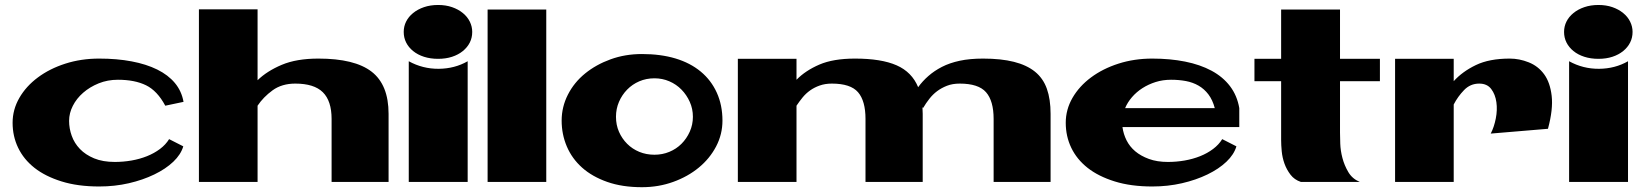

<svg xmlns="http://www.w3.org/2000/svg" viewBox="-20 -739 6684 780"><path d="M651.4 -309.6Q619.1 -370.1 573.2 -392.6Q527.3 -415 459 -415Q417 -415 380.9 -400.4Q344.7 -385.7 317.9 -362.3Q291 -338.9 275.9 -309.1Q260.7 -279.3 260.7 -248Q260.7 -216.8 271.5 -187Q282.2 -157.2 304.7 -133.8Q327.1 -110.4 362.3 -95.7Q397.5 -81.1 446.3 -81.1Q480.5 -81.1 514.2 -86.9Q547.9 -92.8 577.1 -104.5Q606.4 -116.2 629.9 -133.8Q653.3 -151.4 667 -173.8L724.6 -144.5Q714.8 -111.3 684.1 -82Q653.3 -52.7 606.9 -30.3Q560.5 -7.8 503.4 5.4Q446.3 18.6 382.8 18.6Q295.9 18.6 230 -2Q164.1 -22.5 120.1 -57.1Q76.2 -91.8 53.7 -138.7Q31.2 -185.5 31.2 -240.2Q31.2 -293.9 58.6 -341.3Q85.9 -388.7 133.8 -424.3Q181.6 -460 245.6 -480.5Q309.6 -501 382.8 -501Q455.1 -501 514.6 -489.7Q574.2 -478.5 618.7 -456.5Q663.1 -434.6 690.4 -401.9Q717.8 -369.1 725.6 -325.2Z M788.1 -701.2H1026.4V-413.1Q1064.5 -450.2 1124.5 -475.6Q1184.6 -501 1273.4 -501Q1420.9 -501 1489.7 -447.8Q1558.6 -394.5 1558.6 -276.4V0H1327.1V-255.9Q1327.1 -329.1 1291.5 -364.3Q1255.9 -399.4 1179.7 -399.4Q1125 -399.4 1087.4 -372.1Q1049.8 -344.7 1026.4 -309.6V0H788.1Z M1640.6 -490.2Q1697.3 -459 1762.2 -459.5Q1827.1 -460 1879.9 -490.2V0H1640.6ZM1620.1 -609.4Q1620.1 -631.8 1629.9 -651.4Q1639.6 -670.9 1658.2 -686Q1676.8 -701.2 1702.6 -710Q1728.5 -718.8 1759.8 -718.8Q1791 -718.8 1816.4 -710Q1841.8 -701.2 1860.4 -686Q1878.9 -670.9 1888.7 -650.9Q1898.4 -630.9 1898.4 -609.4Q1898.4 -585.9 1888.7 -566.4Q1878.9 -546.9 1860.4 -531.7Q1841.8 -516.6 1816.4 -508.3Q1791 -500 1759.8 -500Q1728.5 -500 1702.6 -508.3Q1676.8 -516.6 1658.2 -531.7Q1639.6 -546.9 1629.9 -566.4Q1620.1 -585.9 1620.1 -609.4Z M1960.9 -700.2H2199.2V0H1960.9Z M2587.9 -519.5Q2664.1 -519.5 2724.1 -501.5Q2784.2 -483.4 2826.7 -448.2Q2869.1 -413.1 2892.1 -362.3Q2915 -311.5 2915 -249Q2915 -193.4 2889.2 -144Q2863.3 -94.7 2818.8 -58.1Q2774.4 -21.5 2714.8 0Q2655.3 21.5 2587.9 21.5Q2507.8 21.5 2446.8 0Q2385.7 -21.5 2344.7 -58.1Q2303.7 -94.7 2282.7 -144Q2261.7 -193.4 2261.7 -249Q2261.7 -304.7 2287.1 -354.5Q2312.5 -404.3 2356.9 -440.4Q2401.4 -476.6 2460.4 -498Q2519.5 -519.5 2587.9 -519.5ZM2638.7 -110.4Q2670.9 -110.4 2699.2 -122.1Q2727.5 -133.8 2748.5 -154.8Q2769.5 -175.8 2782.2 -204.1Q2794.9 -232.4 2794.9 -264.6Q2794.9 -296.9 2782.2 -325.2Q2769.5 -353.5 2748.5 -375Q2727.5 -396.5 2699.2 -408.7Q2670.9 -420.9 2638.7 -420.9Q2605.5 -420.9 2577.1 -408.7Q2548.8 -396.5 2527.8 -375Q2506.8 -353.5 2494.6 -325.2Q2482.4 -296.9 2482.4 -264.6Q2482.4 -231.4 2494.6 -203.6Q2506.8 -175.8 2527.8 -154.8Q2548.8 -133.8 2577.1 -122.1Q2605.5 -110.4 2638.7 -110.4Z M2977.5 -500H3215.8V-415Q3252 -452.1 3308.6 -476.6Q3365.2 -501 3453.1 -501Q3560.5 -501 3622.6 -473.6Q3684.6 -446.3 3710 -384.8Q3727.5 -409.2 3751.5 -430.2Q3775.4 -451.2 3806.6 -467.3Q3837.9 -483.4 3878.9 -492.2Q3919.9 -501 3973.6 -501Q4046.9 -501 4099.1 -487.8Q4151.4 -474.6 4184.6 -447.8Q4217.8 -420.9 4232.9 -378.4Q4248 -335.9 4248 -276.4V0H4016.6V-255.9Q4016.6 -329.1 3985.8 -364.3Q3955.1 -399.4 3878.9 -399.4Q3849.6 -399.4 3827.1 -390.6Q3804.7 -381.8 3787.1 -368.7Q3769.5 -355.5 3755.4 -337.4Q3741.2 -319.3 3730.5 -300.8L3727.5 -302.7Q3727.5 -295.9 3728 -289.6Q3728.5 -283.2 3728.5 -276.4V0H3496.1V-255.9Q3496.1 -329.1 3465.8 -364.3Q3435.5 -399.4 3359.4 -399.4Q3332 -399.4 3310.1 -391.6Q3288.1 -383.8 3271 -371.6Q3253.9 -359.4 3240.7 -343.3Q3227.5 -327.1 3215.8 -309.6V0H2977.5Z M4724.6 -81.1Q4758.8 -81.1 4792.5 -86.9Q4826.2 -92.8 4855.5 -104.5Q4884.8 -116.2 4908.2 -133.8Q4931.6 -151.4 4945.3 -173.8L5002.9 -144.5Q4993.2 -111.3 4962.4 -82Q4931.6 -52.7 4885.3 -30.3Q4838.9 -7.8 4781.7 5.4Q4724.6 18.6 4661.1 18.6Q4574.2 18.6 4508.3 -2Q4442.4 -22.5 4398.4 -57.1Q4354.5 -91.8 4332 -138.7Q4309.6 -185.5 4309.6 -240.2Q4309.6 -293.9 4336.9 -341.3Q4364.3 -388.7 4412.1 -424.3Q4460 -460 4523.9 -480.5Q4587.9 -501 4661.1 -501Q4733.4 -501 4794.4 -488.8Q4855.5 -476.6 4901.9 -451.7Q4948.2 -426.8 4977.1 -388.7Q5005.9 -350.6 5014.6 -299.8V-222.7H4540Q4543.9 -194.3 4556.6 -168.9Q4569.3 -143.6 4591.8 -124.5Q4614.3 -105.5 4647.5 -93.3Q4680.7 -81.1 4724.6 -81.1ZM4737.3 -415Q4704.1 -415 4674.8 -405.8Q4645.5 -396.5 4621.1 -380.9Q4596.7 -365.2 4578.6 -344.2Q4560.5 -323.2 4550.8 -299.8H4915Q4906.2 -333 4889.2 -355.5Q4872.1 -377.9 4849.1 -391.1Q4826.2 -404.3 4797.9 -409.7Q4769.5 -415 4737.3 -415Z M5076.2 -500H5184.6V-700.2H5423.8V-500H5585.9V-409.2H5423.8V-200.2Q5423.8 -183.6 5424.8 -155.3Q5425.8 -127 5433.6 -97.2Q5441.4 -67.4 5457.5 -40Q5473.6 -12.7 5503.9 0H5264.6Q5238.3 -8.8 5222.7 -29.3Q5207 -49.8 5198.2 -74.2Q5189.5 -98.6 5187 -124.5Q5184.6 -150.4 5184.6 -169.9V-409.2H5076.2Z M5647.5 -500H5885.7V-409.2Q5920.9 -448.2 5975.6 -474.6Q6030.3 -501 6113.3 -501Q6152.3 -501 6190.4 -485.8Q6228.5 -470.7 6252.9 -437.5Q6277.3 -404.3 6283.7 -349.6Q6290 -294.9 6268.6 -215.8L6036.1 -196.3Q6049.8 -222.7 6056.6 -257.3Q6063.5 -292 6059.1 -323.7Q6054.7 -355.5 6038.1 -377.4Q6021.5 -399.4 5989.3 -399.4Q5953.1 -399.4 5927.7 -373Q5902.3 -346.7 5885.7 -314.5V0H5647.5Z M6354.5 -490.2Q6411.1 -459 6476.1 -459.5Q6541 -460 6593.8 -490.2V0H6354.5ZM6334 -609.4Q6334 -631.8 6343.8 -651.4Q6353.5 -670.9 6372.1 -686Q6390.6 -701.2 6416.5 -710Q6442.4 -718.8 6473.6 -718.8Q6504.9 -718.8 6530.3 -710Q6555.7 -701.2 6574.2 -686Q6592.8 -670.9 6602.5 -650.9Q6612.3 -630.9 6612.3 -609.4Q6612.3 -585.9 6602.5 -566.4Q6592.8 -546.9 6574.2 -531.7Q6555.7 -516.6 6530.3 -508.3Q6504.9 -500 6473.6 -500Q6442.4 -500 6416.5 -508.3Q6390.6 -516.6 6372.1 -531.7Q6353.5 -546.9 6343.8 -566.4Q6334 -585.9 6334 -609.4Z"/></svg>

Font: Polsku
Style: Regular
Weight: 400
Designer: Sebastien Sanfilippo
Version: Version 1.1